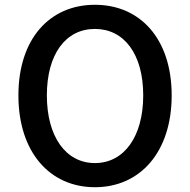

<svg xmlns="http://www.w3.org/2000/svg" viewBox="-20 -748 794 803"><path d="M377 35C566 35 698 -112 698 -349C698 -586 566 -728 377 -728C188 -728 57 -586 57 -349C57 -112 188 35 377 35ZM176 -349C176 -522 255 -627 377 -627C499 -627 579 -522 579 -349C579 -177 499 -66 377 -66C255 -66 176 -177 176 -349Z"/></svg>

Font: コーポレート・ロゴ ver3 Medium
Style: Regular
Weight: 500
Designer: [KANA_main] LOGOTYPE.JP [Source Han Sans] Ryoko NISHIZUKA 西塚涼子 (kana, bopomofo & ideographs); Paul D. Hunt (Latin, Greek
Version: Version 12.001;FEAKit 1.0